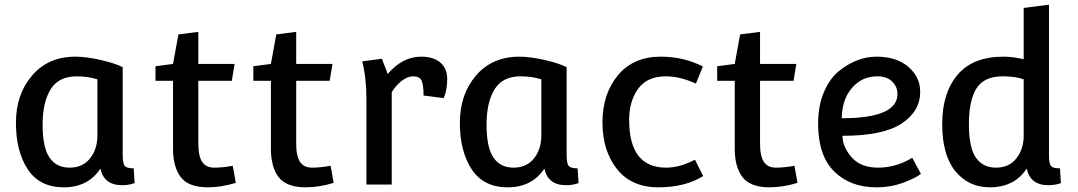

<svg xmlns="http://www.w3.org/2000/svg" viewBox="-20 -788 4605 820"><path d="M504 -501V-127Q504 -92 512 -80.5Q520 -69 551 -69L555 -6Q530 3 502 3Q424 3 409 -68Q356 12 252.5 12Q149 12 98.5 -65Q48 -142 48 -263.5Q48 -385 117 -465.5Q186 -546 302 -546Q349 -546 411.5 -531.5Q474 -517 504 -501ZM396 -209V-449Q357 -462 307 -462Q231 -462 196.5 -407Q162 -352 162 -255Q162 -158 191.5 -115Q221 -72 277 -72Q333 -72 364.5 -111.5Q396 -151 396 -209Z M742 -641 827 -652V-515H982L970 -443H827V-175Q827 -121 843.5 -96.5Q860 -72 895 -72Q930 -72 974 -80L987 -7Q925 12 867 12Q786 12 752.5 -31Q719 -74 719 -153V-443H644V-505L719 -515Z M1160 -641 1245 -652V-515H1400L1388 -443H1245V-175Q1245 -121 1261.5 -96.5Q1278 -72 1313 -72Q1348 -72 1392 -80L1405 -7Q1343 12 1285 12Q1204 12 1170.5 -31Q1137 -74 1137 -153V-443H1062V-505L1137 -515Z M1545 -364Q1545 -454 1527 -526L1611 -537L1636 -472Q1699 -546 1778 -546Q1831 -546 1860.5 -521Q1890 -496 1890 -450Q1890 -404 1875 -369L1789 -380Q1789 -425 1780.5 -443.5Q1772 -462 1745.5 -462Q1719 -462 1693.5 -441Q1668 -420 1653 -394V0H1545Z M2400 -501V-127Q2400 -92 2408 -80.5Q2416 -69 2447 -69L2451 -6Q2426 3 2398 3Q2320 3 2305 -68Q2252 12 2148.5 12Q2045 12 1994.5 -65Q1944 -142 1944 -263.5Q1944 -385 2013 -465.5Q2082 -546 2198 -546Q2245 -546 2307.5 -531.5Q2370 -517 2400 -501ZM2292 -209V-449Q2253 -462 2203 -462Q2127 -462 2092.5 -407Q2058 -352 2058 -255Q2058 -158 2087.5 -115Q2117 -72 2173 -72Q2229 -72 2260.5 -111.5Q2292 -151 2292 -209Z M2802 -546Q2900 -546 2982 -504L2952 -431Q2884 -462 2824 -462Q2744 -462 2705.5 -409Q2667 -356 2667 -276Q2667 -72 2825 -72Q2884 -72 2948 -106L2983 -36Q2906 12 2791.5 12Q2677 12 2615 -66Q2553 -144 2553 -265.5Q2553 -387 2619 -466.5Q2685 -546 2802 -546Z M3141 -641 3226 -652V-515H3381L3369 -443H3226V-175Q3226 -121 3242.5 -96.5Q3259 -72 3294 -72Q3329 -72 3373 -80L3386 -7Q3324 12 3266 12Q3185 12 3151.5 -31Q3118 -74 3118 -153V-443H3043V-505L3118 -515Z M3876 -114 3913 -46Q3896 -30 3841 -9Q3786 12 3723 12Q3611 12 3542.5 -56Q3474 -124 3474 -260Q3474 -335 3498 -392.5Q3522 -450 3560 -482Q3638 -546 3723.5 -546Q3809 -546 3859.5 -502.5Q3910 -459 3910 -396Q3910 -313 3831 -260.5Q3752 -208 3578 -208Q3578 -162 3616.5 -117Q3655 -72 3730.5 -72Q3806 -72 3876 -114ZM3813 -387Q3813 -417 3790.5 -439.5Q3768 -462 3727 -462Q3661 -462 3618.5 -412.5Q3576 -363 3575 -283Q3813 -283 3813 -387Z M4460 -768V-125Q4460 -89 4468.5 -79Q4477 -69 4507 -69L4511 -6Q4486 3 4458 3Q4380 3 4365 -68Q4312 12 4207 12Q4117 12 4060.5 -56.5Q4004 -125 4004 -258Q4004 -391 4069.5 -468.5Q4135 -546 4266 -546Q4306 -546 4352 -535V-754ZM4352 -207V-449Q4318 -462 4263 -462Q4182 -462 4150 -410Q4118 -358 4118 -257.5Q4118 -157 4148 -114.5Q4178 -72 4234 -72Q4290 -72 4321 -112Q4352 -152 4352 -207Z"/></svg>

Font: Convergence
Style: Regular
Weight: 400
Designer: Nicolas Silva and John Vargas
Foundry: Nicolas Silva and Jonh Vargas
Version: Version 1.002